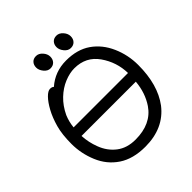

<svg xmlns="http://www.w3.org/2000/svg" viewBox="-237 -1034 1218 1218"><g transform="rotate(-45 372.5 -425.0)"><path d="M619 -385Q617 -484 560 -565.5Q503 -647 399 -647Q357 -647 309.5 -627.5Q262 -608 221 -569Q180 -530 153 -473Q135 -430 131 -385ZM354 -52Q495 -52 560 -148Q607 -218 615 -311H128Q131 -251 153 -194Q177 -130 227.5 -91Q278 -52 354 -52ZM366 24Q257 24 186 -23.5Q115 -71 81 -152.5Q47 -234 47 -320Q47 -405 63.5 -464Q80 -523 104.5 -568Q129 -613 154 -638.5Q179 -664 198 -664Q216 -664 224 -655Q297 -719 397 -719Q497 -719 563.5 -672.5Q630 -626 665.5 -545.5Q701 -465 701 -375Q701 -198 621 -91Q532 24 366 24ZM330 -768Q316 -753 292 -753Q268 -753 249.5 -775.5Q231 -798 231 -821Q231 -844 244.5 -859Q258 -874 282 -874Q306 -874 325 -852.5Q344 -831 344 -807Q344 -783 330 -768ZM513 -768Q499 -753 475 -753Q451 -753 432.5 -775.5Q414 -798 414 -821Q414 -844 427.5 -859Q441 -874 465 -874Q489 -874 508 -852.5Q527 -831 527 -807Q527 -783 513 -768Z"/></g></svg>

Font: LXGW WenKai Lite
Style: Bold
Weight: 700
Designer: LXGW / Fontworks Inc.
Foundry: LXGW / Fontworks Inc.
Version: Version 1.330;April 28, 2024